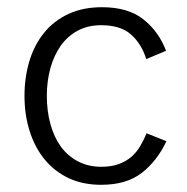

<svg xmlns="http://www.w3.org/2000/svg" viewBox="-20 -501 520 533"><path d="M48 -235Q48 -286 61.5 -331Q75 -376 102 -409.5Q129 -443 169.5 -462Q210 -481 263 -481Q336 -481 378.5 -447Q421 -413 441 -360L386 -337Q373 -379 344 -405Q315 -431 261 -431Q224 -431 196 -416Q168 -401 149 -374.5Q130 -348 120 -312Q110 -276 110 -235Q110 -193 120 -156.5Q130 -120 149 -94Q168 -68 196.5 -53Q225 -38 261 -38Q289 -38 309.5 -45.5Q330 -53 344.5 -65.5Q359 -78 369 -95Q379 -112 387 -131L442 -109Q416 -54 373.5 -21Q331 12 261 12Q209 12 169.5 -7Q130 -26 103 -59.5Q76 -93 62 -138Q48 -183 48 -235Z"/></svg>

Font: Post Grotesk Light
Style: Light
Weight: 300
Version: Version 1.0